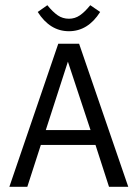

<svg xmlns="http://www.w3.org/2000/svg" viewBox="-20 -718 528 738"><path d="M16 0ZM204 -550 16 0H85L137 -161H347L399 0H473L284 -550ZM156 -218 241 -481 328 -218ZM125 -672 162 -698Q183 -672 202 -659Q221 -646 245 -646Q268 -646 287 -659Q306 -672 327 -698L365 -672Q318 -598 245 -598Q172 -598 125 -672Z"/></svg>

Font: Cambay Devanagari
Style: Regular
Weight: 400
Designer: Pooja Saxena
Foundry: Pooja Saxena
Version: Version 1.180;PS 001.180;hotconv 1.0.70;makeotf.lib2.5.58329